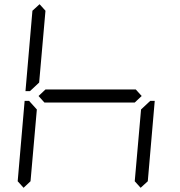

<svg xmlns="http://www.w3.org/2000/svg" viewBox="-20 -956 856 912"><path d="M92 -64 64 -95 97 -477H118L127 -467L155 -436L125 -95ZM163 -500 196 -531H625L653 -500L620 -469H191ZM133 -533 122 -523H101L134 -905L168 -936L196 -905L166 -564ZM683 -467 694 -477H715L682 -95L648 -64L620 -95L650 -436Z"/></svg>

Font: DSEG7 Classic Mini
Style: Light Italic
Weight: 300
Italic angle: -5°
Designer: Keshikan(Twitter:@keshinomi_88pro)
Version: Version 0.46